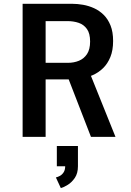

<svg xmlns="http://www.w3.org/2000/svg" viewBox="-20 -720 690 1010"><path d="M99 0V-700H360.5Q387 -700 417 -694.8Q447 -689.5 475 -676.8Q503 -664 525.5 -641.8Q548 -619.5 561.5 -585.8Q575 -552 575 -504.5Q575 -455 560.5 -419.8Q546 -384.5 522.2 -361.5Q498.5 -338.5 469.5 -325.5Q440.5 -312.5 411.2 -307.5Q382 -302.5 357.5 -302.5H220V0ZM458.5 0 328.5 -335.5 447.5 -348 587.5 0ZM220 -389.5H337Q369 -389.5 395.5 -400.5Q422 -411.5 438 -436Q454 -460.5 454 -501.5Q454 -544 437.5 -567.2Q421 -590.5 394 -599.8Q367 -609 334.5 -609H220ZM300 269.5 274 213.5Q284.5 211 295.8 204.8Q307 198.5 315 186Q323 173.5 323 152.5L390 154.5Q390 191.5 373.8 215.5Q357.5 239.5 336.2 252.5Q315 265.5 300 269.5ZM279 154.5V48H390V154.5Z"/></svg>

Font: Trispace Thin Medium
Style: Regular
Weight: 500
Version: Version 1.210